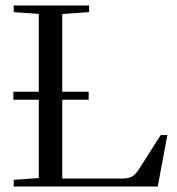

<svg xmlns="http://www.w3.org/2000/svg" viewBox="-20 -683 647 703"><path d="M30.3 0V-24.4L122.1 -31.2V-317.9H28.8V-347.2H122.1V-631.8L30.3 -638.7V-663.1H306.2V-638.7L208 -631.8V-347.2H304.7V-317.9H208V-29.3H427.2Q450.2 -29.3 462.6 -36.1Q475.1 -43 486.8 -60.5L568.4 -188.5H592.8L557.6 0Z"/></svg>

Font: Elstob 18pt
Style: Regular
Weight: 400
Designer: Peter S. Baker
Version: Version 1.015